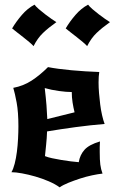

<svg xmlns="http://www.w3.org/2000/svg" viewBox="-20 -772 501 824"><path d="M236 32Q217 18 189 6Q161 -6 131.5 -14.5Q102 -23 74.5 -28Q47 -33 29 -33Q37 -46 43 -69.5Q49 -93 52.5 -120.5Q56 -148 57.5 -177Q59 -206 59 -230Q59 -291 51.5 -331.5Q44 -372 37 -395Q80 -403 115.5 -426Q151 -449 186 -484Q227 -476 287 -470.5Q347 -465 406 -463Q403 -445 403 -418Q403 -397 405 -372.5Q407 -348 410 -324Q413 -300 418 -278Q423 -256 429 -240Q368 -235 305 -226.5Q242 -218 182 -208Q181 -179 178 -151Q175 -123 173 -102Q185 -97 203.5 -93Q222 -89 243 -85.5Q264 -82 284 -79.5Q304 -77 318 -76Q323 -107 342.5 -129Q362 -151 409 -165Q408 -153 408 -141.5Q408 -130 408 -119Q408 -85 410.5 -65.5Q413 -46 420 -27Q401 -25 375 -19.5Q349 -14 323 -5.5Q297 3 273.5 12.5Q250 22 236 32ZM172 -394Q177 -352 179.5 -320Q182 -288 183 -261L300 -290Q295 -310 291.5 -332Q288 -354 288 -377Q265 -377 232.5 -381.5Q200 -386 172 -394ZM32 -650Q49 -679 73.5 -707.5Q98 -736 128 -752Q134 -744 146.5 -733Q159 -722 173.5 -711Q188 -700 201.5 -690.5Q215 -681 222 -677Q188 -653 164.5 -630.5Q141 -608 124 -574Q118 -581 105.5 -591.5Q93 -602 79 -613Q65 -624 52 -634Q39 -644 32 -650ZM262 -650Q279 -679 303.5 -707.5Q328 -736 358 -752Q364 -744 376.5 -733Q389 -722 403.5 -711Q418 -700 431.5 -690.5Q445 -681 452 -677Q418 -653 394.5 -630.5Q371 -608 354 -574Q348 -581 335.5 -591.5Q323 -602 309 -613Q295 -624 282 -634Q269 -644 262 -650Z"/></svg>

Font: New Rocker
Style: Regular
Weight: 400
Designer: Pablo Impallari, Brenda Gallo, Rodrigo Fuenzalida
Foundry: Pablo Impallari, Brenda Gallo, Rodrigo Fuenzalida
Version: Version 1.000; ttfautohint (v0.93) -l 8 -r 50 -G 200 -x 14 -